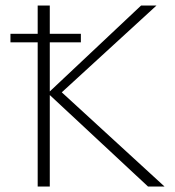

<svg xmlns="http://www.w3.org/2000/svg" viewBox="-20 -678 637 698"><path d="M518 0 154 -339 493 -658H549L190 -329L193 -353L578 0ZM117 0V-658H161V0ZM18 -524V-555H274V-524Z"/></svg>

Font: Ysabeau Infant ExtraLight
Style: Regular
Weight: 250
Designer: Christian Thalmann (Catharsis Fonts)
Version: Version 2.001;gftools[0.9.30]; featfreeze: ss01,ss02,lnum